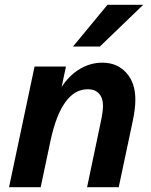

<svg xmlns="http://www.w3.org/2000/svg" viewBox="-20 -781 630 801"><path d="M17.7 0 124.2 -503.5H255.2L221.9 -346.8L195.2 -321.5Q211.6 -382.4 242.9 -426.7Q274.1 -471.1 316.6 -495.3Q359.1 -519.5 407.3 -519.5Q468.8 -519.5 506.7 -477.6Q544.7 -435.8 544.7 -365.5Q544.7 -346.7 542 -324.5Q539.4 -302.2 533.1 -272.7L475.3 0H343.3L400.5 -272.7Q405.1 -293.6 407.4 -311.4Q409.7 -329.2 409.7 -339.9Q409.7 -372.3 393.1 -390.5Q376.5 -408.7 346.4 -408.7Q291.1 -408.7 252.3 -354.4Q213.6 -300.2 191.1 -195.6L149.7 0ZM284.7 -587 428.4 -761H577.5L396.8 -587Z"/></svg>

Font: Wix Madefor Text
Style: Italic
Weight: 400
Italic angle: -12°
Designer: Dalton Maag Ltd
Foundry: Dalton Maag Ltd
Version: Version 3.100